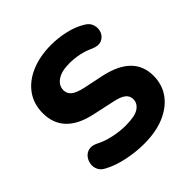

<svg xmlns="http://www.w3.org/2000/svg" viewBox="-191 -866 1027 1027"><g transform="rotate(-45 322.5 -352.5)"><path d="M324 11Q262 11 197.5 -2.5Q133 -16 87 -41Q62 -53 52 -73Q42 -93 45 -115Q48 -137 61 -154Q74 -171 95 -176.5Q116 -182 143 -170Q182 -149 230.5 -138.5Q279 -128 324 -128Q394 -128 423 -148Q452 -168 452 -199Q452 -225 431.5 -241Q411 -257 360 -267L245 -292Q56 -332 56 -489Q56 -558 92.5 -609Q129 -660 195 -688Q261 -716 347 -716Q400 -716 454 -703.5Q508 -691 548 -666Q575 -651 582.5 -625Q590 -599 580.5 -575.5Q571 -552 547.5 -541.5Q524 -531 488 -546Q423 -577 345 -577Q286 -577 253.5 -555Q221 -533 221 -497Q221 -472 240.5 -455.5Q260 -439 309 -428L424 -404Q617 -362 617 -212Q617 -145 581 -95Q545 -45 479.5 -17Q414 11 324 11Z"/></g></svg>

Font: Chiron GoRound TC EB
Style: Regular
Weight: 700
Designer: Ryoko NISHIZUKA 西塚涼子 (kana, bopomofo & ideographs); Paul D. Hunt (Latin, Greek & Cyrillic); Sandoll Communications 산돌커뮤니
Foundry: Adobe
Version: Version 1.000;hotconv 1.1.1;makeotfexe 2.6.0